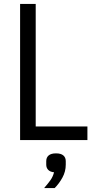

<svg xmlns="http://www.w3.org/2000/svg" viewBox="-20 -718 493 984"><path d="M428 0H83V-698H163V-70H428ZM267 68Q292 68 304.5 78.5Q317 89 317 108V126Q317 161 300 192Q283 223 260 246H206Q226 223 238.5 205.5Q251 188 257 165Q237 163 227 152.5Q217 142 217 126V108Q217 89 229.5 78.5Q242 68 267 68Z"/></svg>

Font: IBM Plex Sans Condensed
Style: Regular
Weight: 400
Width: 3
Designer: Mike Abbink, Paul van der Laan, Pieter van Rosmalen
Foundry: Bold Monday
Version: Version 3.201